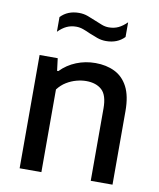

<svg xmlns="http://www.w3.org/2000/svg" viewBox="-86 -840 754 908"><g transform="rotate(10 291.0 -386.0)"><path d="M70.5 0V-544H157.5L165 -484.5H171Q203 -517.5 246.2 -535Q289.5 -552.5 338 -552.5Q390 -552.5 430.2 -533Q470.5 -513.5 493.5 -469.8Q516.5 -426 516.5 -353V0H412V-347.5Q412 -411.5 384.5 -436.2Q357 -461 309.5 -461Q287.5 -461 263 -454.5Q238.5 -448 215.5 -434Q192.5 -420 175 -397V0ZM367.5 -663.5Q345.5 -663.5 325.2 -670.8Q305 -678 286 -686Q269 -694 252.2 -700Q235.5 -706 218.5 -706Q193.5 -706 173 -696.5Q152.5 -687 132 -666.5V-737Q165.5 -772.5 220.5 -772.5Q243 -772.5 263.2 -765Q283.5 -757.5 302 -749.5Q319.5 -742 336 -735.8Q352.5 -729.5 369.5 -729.5Q395 -729.5 415.5 -739.2Q436 -749 456 -769V-698.5Q422.5 -663.5 367.5 -663.5Z"/></g></svg>

Font: Encode Sans Condensed Thin Medium
Style: Regular
Weight: 500
Version: Version 3.002